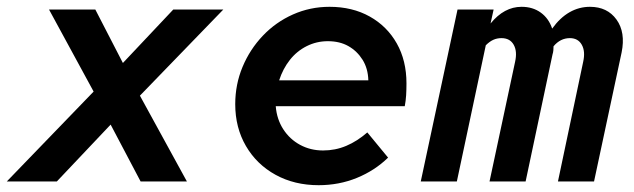

<svg xmlns="http://www.w3.org/2000/svg" viewBox="-43 -533 1863 564"><path d="M-23 0 232 -264 101 -505H237L318 -348L466 -505H613L368 -252L506 0H370L282 -167L124 0Z M893 11Q822 11 766.5 -19.5Q711 -50 679.5 -104Q648 -158 648 -227Q648 -285 669.5 -336.5Q691 -388 729 -428Q767 -468 817.5 -490.5Q868 -513 925 -513Q992 -513 1043 -484.5Q1094 -456 1122.5 -405.5Q1151 -355 1151 -288Q1151 -269 1150 -253Q1149 -237 1146 -221H767Q770 -183 789 -153.5Q808 -124 838.5 -107.5Q869 -91 906 -91Q942 -91 974 -104.5Q1006 -118 1036 -144L1097 -70Q1058 -32 1005.5 -10.5Q953 11 893 11ZM777 -297H1039Q1038 -332 1022 -357.5Q1006 -383 980.5 -397.5Q955 -412 920 -412Q887 -412 858 -397.5Q829 -383 808.5 -357Q788 -331 777 -297Z M1193 0 1301 -505H1407L1398 -464Q1438 -513 1489 -513Q1522 -513 1545.5 -496Q1569 -479 1579 -449Q1602 -481 1630 -497Q1658 -513 1690 -513Q1741 -513 1768 -475.5Q1795 -438 1783 -379L1702 0H1596L1670 -351Q1677 -382 1666 -401.5Q1655 -421 1631 -421Q1603 -421 1583 -397Q1583 -392 1582.5 -385.5Q1582 -379 1580 -373L1501 0H1395L1470 -351Q1477 -382 1466 -401.5Q1455 -421 1430 -421Q1417 -421 1406 -416Q1395 -411 1384 -400L1299 0Z"/></svg>

Font: Red Hat Mono SemiBold
Style: Italic
Weight: 600
Italic angle: -12°
Monospace: yes
Designer: Pentagram, MCKL
Foundry: MCKL
Version: Version 1.030